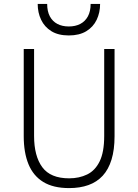

<svg xmlns="http://www.w3.org/2000/svg" viewBox="-20 -951 708 983"><path d="M334 12Q253 12 201.8 -19.2Q150.5 -50.5 126 -110Q101.5 -169.5 101.5 -253.5V-700H154.5V-255Q154.5 -152 196.5 -95Q238.5 -38 334 -38Q385.5 -38 426.2 -57.8Q467 -77.5 490.2 -124.8Q513.5 -172 513.5 -255V-700H566.5V-253.5Q566.5 -184.5 551 -134Q535.5 -83.5 505.8 -51.2Q476 -19 432.8 -3.5Q389.5 12 334 12ZM332.5 -769.5Q278.5 -769.5 243.2 -791.2Q208 -813 190.5 -849.8Q173 -886.5 173 -931H221.5Q221.5 -893 235.2 -867.2Q249 -841.5 273.8 -828.5Q298.5 -815.5 332.5 -815.5Q366 -815.5 391 -828.5Q416 -841.5 430 -867.2Q444 -893 444 -931H492.5Q492.5 -886.5 475 -849.8Q457.5 -813 421.8 -791.2Q386 -769.5 332.5 -769.5Z"/></svg>

Font: Overpass ExtraLight
Style: Regular
Weight: 250
Designer: Delve Withrington, Dave Bailey, Thomas Jockin
Foundry: Delve Fonts LLC
Version: Version 4.000